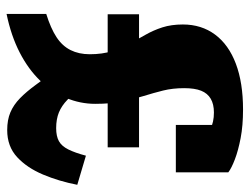

<svg xmlns="http://www.w3.org/2000/svg" viewBox="-110 -658 779 600"><g transform="rotate(90 280.0 -357.5)"><path d="M23 12V-112Q68 -126 95.5 -144Q123 -162 136 -188Q149 -214 149 -248Q149 -287 139.5 -317Q130 -347 116 -372.5Q102 -398 88 -422.5Q74 -447 65 -475Q56 -503 56 -539Q56 -597 87.5 -639.5Q119 -682 178.5 -704.5Q238 -727 322 -727Q372 -727 411 -719.5Q450 -712 477.5 -701.5Q505 -691 518 -681V-517H370V-655Q384 -655 394.5 -647.5Q405 -640 411.5 -630Q418 -620 420 -610.5Q422 -601 419 -596Q404 -614 382.5 -625Q361 -636 331 -636Q305 -636 288 -626Q271 -616 263 -596Q255 -576 255 -543Q255 -507 262.5 -477Q270 -447 279.5 -416.5Q289 -386 296.5 -350Q304 -314 304 -265Q304 -218 285.5 -174Q267 -130 231.5 -93Q196 -56 143.5 -29Q91 -2 23 12ZM386 10Q354 10 330.5 0Q307 -10 286.5 -30Q266 -50 244.5 -79.5Q223 -109 194 -148Q190 -153 193 -165Q196 -177 204 -190.5Q212 -204 223.5 -214Q235 -224 248 -225Q272 -197 291 -178.5Q310 -160 331 -151.5Q352 -143 380 -143Q405 -143 420.5 -151.5Q436 -160 446.5 -181Q457 -202 466 -236L557 -209Q546 -152 525 -102Q504 -52 470.5 -21Q437 10 386 10ZM24 -402H440V-304H24Z"/></g></svg>

Font: Roboto Serif ExtraBold
Style: Regular
Weight: 800
Designer: Greg Gazdowicz
Foundry: Commercial Type
Version: Version 1.008